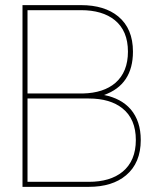

<svg xmlns="http://www.w3.org/2000/svg" viewBox="-20 -726 643 746"><path d="M86.9 -362.8H302.2Q382.3 -364.7 428.2 -403.8Q477.1 -446.3 477.1 -525.4Q477.1 -606.4 425.8 -647.9Q377.9 -686.5 294.4 -686.5H86.9ZM86.9 -19.5H324.7Q408.2 -19.5 456.1 -58.6Q507.8 -101.1 507.8 -182.1Q507.8 -263.2 456.1 -304.7Q408.2 -343.3 324.7 -343.3H86.9ZM67.4 0V-706.1H294.4Q386.2 -706.1 439.5 -662.1Q496.6 -614.7 496.6 -525.4Q496.6 -397 384.3 -356.9Q450.7 -343.8 487.8 -301.3Q526.9 -255.4 526.9 -182.1Q526.9 -92.8 469.7 -44.9Q416.5 0 324.7 0Z"/></svg>

Font: Fortheenas_01
Style: Regular
Weight: 100
Designer: Situjuh Nazara
Version: Version 1.10 September 8, 2014